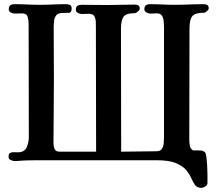

<svg xmlns="http://www.w3.org/2000/svg" viewBox="-20 -775 1040 919"><path d="M979 -735Q979 -729 970.5 -721.5Q962 -714 956 -714Q913 -714 900 -697Q887 -680 887 -639Q887 -506 886.5 -372.5Q886 -239 886 -105Q886 -92 888.5 -77.5Q891 -63 904 -55Q911 -55 917.5 -55Q924 -55 930 -55Q939 -55 946 -54Q953 -53 960 -47Q965 -44 967.5 -25.5Q970 -7 971.5 17Q973 41 973 61Q973 81 973 89V101Q973 111 962.5 117.5Q952 124 944 124Q923 124 913.5 110.5Q904 97 895.5 77.5Q887 58 870.5 38.5Q854 19 821.5 5.5Q789 -8 730 -8H166Q141 -8 117 -7.5Q93 -7 69 -5Q65 -5 60.5 -4.5Q56 -4 51 -4Q42 -4 31.5 -9Q21 -14 21 -25Q21 -39 28.5 -43Q36 -47 46 -46.5Q56 -46 65 -46Q97 -46 107.5 -69.5Q118 -93 118 -119Q118 -255 117.5 -390.5Q117 -526 117 -662Q117 -680 112 -695.5Q107 -711 84 -711Q76 -711 67 -710.5Q58 -710 50 -710Q42 -710 32 -715Q22 -720 22 -730Q22 -744 29 -749.5Q36 -755 49 -755Q80 -755 110.5 -753.5Q141 -752 172 -752Q203 -752 233.5 -753.5Q264 -755 295 -755Q306 -755 314.5 -751.5Q323 -748 323 -734Q323 -714 309 -713.5Q295 -713 281 -713Q259 -713 250 -702.5Q241 -692 239 -676Q237 -660 237 -643Q237 -580 237.5 -517Q238 -454 238 -391Q238 -316 237 -240.5Q236 -165 236 -90Q236 -74 241.5 -61.5Q247 -49 266 -49H440L439 -640Q439 -654 438.5 -670Q438 -686 431.5 -697.5Q425 -709 405 -709Q397 -709 388 -708.5Q379 -708 371 -708Q363 -708 353 -713Q343 -718 343 -728Q343 -742 350.5 -747Q358 -752 371 -752Q402 -752 432 -751.5Q462 -751 493 -751Q526 -751 559 -752Q592 -753 625 -753Q636 -753 642.5 -749Q649 -745 649 -733Q649 -728 640 -720Q631 -712 626 -712Q583 -712 571 -694.5Q559 -677 559 -637Q559 -490 559.5 -343Q560 -196 560 -49Q602 -49 644.5 -50Q687 -51 729 -51Q747 -51 754.5 -62Q762 -73 763.5 -88Q765 -103 765 -116V-647Q765 -659 763.5 -674Q762 -689 755 -700Q748 -711 732 -711Q724 -711 715 -710.5Q706 -710 698 -710Q691 -710 681 -715.5Q671 -721 671 -730Q671 -744 678 -749.5Q685 -755 698 -755Q727 -755 756 -753.5Q785 -752 814 -752Q849 -752 884.5 -753.5Q920 -755 955 -755Q966 -755 972.5 -751Q979 -747 979 -735Z"/></svg>

Font: Kaisei Tokumin
Style: Bold
Weight: 700
Designer: Font-Kai, 金井和夫
Foundry: KAZUO KANAI
Version: Version 5.003